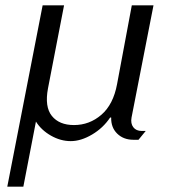

<svg xmlns="http://www.w3.org/2000/svg" viewBox="-20 -520 658 717"><path d="M219.2 -500 159.2 -190Q146.2 -121 173.7 -87Q201.2 -53 256.2 -53Q314.2 -53 358.7 -91.5Q403.2 -130 417.2 -206L472.2 -500H553.2L471.2 -81Q467.2 -59 477.7 -45Q488.2 -31 509.2 -31H524.2L497.2 2H478.2Q441.2 2 417.7 -21Q394.2 -44 395.2 -81H391.2Q365.2 -42 323.7 -17.5Q282.2 7 244.2 7Q206.2 7 170.2 -13.5Q134.2 -34 114.2 -66L67.2 177H7.2L139.2 -500Z"/></svg>

Font: Wittgenstein
Style: Italic
Weight: 400
Italic angle: -11°
Designer: Jörg Drees
Foundry: Jörg Drees
Version: Version 1.500